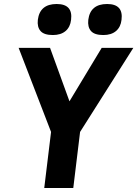

<svg xmlns="http://www.w3.org/2000/svg" viewBox="-20 -939 686 959"><path d="M169 -840Q179 -919 263 -919Q345 -919 335 -840Q331 -804 307.5 -784Q284 -764 244 -764Q200 -764 182.5 -784Q165 -804 169 -840ZM421 -840Q431 -919 515 -919Q597 -919 587 -840Q583 -804 559.5 -784Q536 -764 496 -764Q452 -764 434.5 -784Q417 -804 421 -840ZM201 0 235 -280 73 -700H230L327 -433L488 -700H646L380 -280L346 0Z"/></svg>

Font: Haskoy ExtraBold
Style: Italic
Weight: 800
Designer: Ertekin Erdin
Foundry: Ertekin Erdin
Version: Version 2.000; ttfautohint (v1.8.4.7-5d5b)